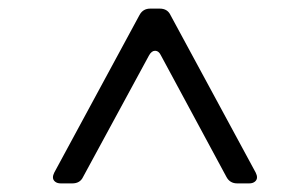

<svg xmlns="http://www.w3.org/2000/svg" viewBox="-20 -763 692 446"><path d="M148 -337H121Q113 -337 108 -341Q103 -345 103 -351Q103 -356 106 -362L304 -728Q312 -743 329 -743H351Q369 -743 376 -728L574 -362Q577 -356 577 -351Q577 -345 572 -341Q567 -337 559 -337H531Q514 -337 506 -352L354 -634Q349 -645 340 -645Q332 -645 326 -634L173 -352Q166 -337 148 -337Z"/></svg>

Font: Shippori Mincho B1 SemiBold
Style: Regular
Weight: 600
Designer: FONTDASU
Foundry: FONTDASU / Google Inc. / but / Adobe
Version: Version 3.110; ttfautohint (v1.8.3)